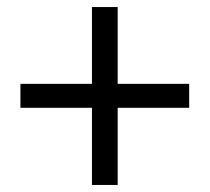

<svg xmlns="http://www.w3.org/2000/svg" viewBox="-20 -641 595 545"><path d="M241 -116V-335H38V-403H241V-621H314V-403H517V-335H314V-116Z"/></svg>

Font: Noto Sans CJK KR Regular (TTF)
Style: Regular
Weight: 400
Designer: Ryoko NISHIZUKA 西塚涼子 (kana & ideographs); Paul D. Hunt (Latin, Greek & Cyrillic); Wenlong ZHANG 张文龙 (bopomofo); Sandoll 
Foundry: Adobe Systems Incorporated
Version: Version 1.004;PS 1.004;hotconv 1.0.82;makeotf.lib2.5.63406